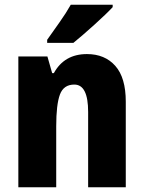

<svg xmlns="http://www.w3.org/2000/svg" viewBox="-20 -786 604 806"><path d="M345 -559Q250 -559 206 -479H199L179 -549H57V0H216V-256Q216 -347 231.5 -389Q247 -431 292 -431Q350 -431 350 -316V0H508V-359Q508 -460 464 -509.5Q420 -559 345 -559ZM453 -766H277Q258 -732 230 -692.5Q202 -653 178 -619V-606H288Q325 -636 376 -682Q427 -728 453 -756Z"/></svg>

Font: Noto Sans Display SemiCondensed Extra
Style: Regular
Weight: 800
Width: 4
Designer: Monotype Design Team
Foundry: Monotype Imaging Inc.
Version: Version 1.900